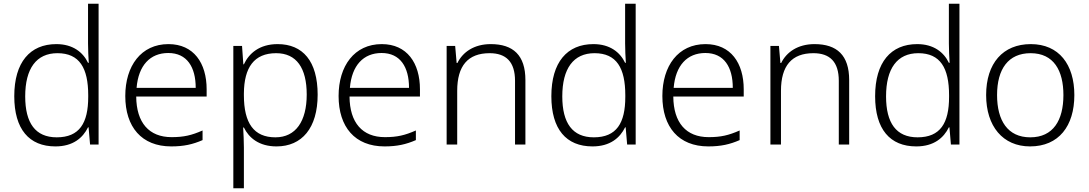

<svg xmlns="http://www.w3.org/2000/svg" viewBox="-20 -780 5874 1036"><path d="M279 10C374 10 427 -36 455 -93H458L466 0H512V-760H455V-545C455 -514 457 -472 459 -441H455C428 -498 373 -542 284 -542C142 -542 57 -444 57 -261C57 -83 137 10 279 10ZM286 -39C171 -39 116 -116 116 -260C116 -410 176 -493 290 -493C409 -493 456 -413 456 -266V-257C456 -116 409 -39 286 -39Z M889 -542C741 -542 656 -424 656 -262C656 -95 744 10 904 10C972 10 1020 -1 1073 -24V-76C1014 -50 972 -40 906 -40C784 -40 716 -118 715 -259H1095V-298C1095 -440 1025 -542 889 -542ZM888 -494C989 -494 1036 -418 1036 -306H717C727 -427 790 -494 888 -494Z M1478 -542C1379 -542 1323 -491 1296 -433H1293L1286 -532H1239V236H1296V17C1296 -16 1294 -58 1292 -92H1296C1323 -36 1378 10 1472 10C1609 10 1694 -89 1694 -269C1694 -450 1614 -542 1478 -542ZM1470 -493C1580 -493 1635 -413 1635 -270C1635 -126 1576 -39 1466 -39C1350 -39 1296 -115 1296 -266V-276C1297 -416 1351 -493 1470 -493Z M2040 -542C1892 -542 1807 -424 1807 -262C1807 -95 1895 10 2055 10C2123 10 2171 -1 2224 -24V-76C2165 -50 2123 -40 2057 -40C1935 -40 1867 -118 1866 -259H2246V-298C2246 -440 2176 -542 2040 -542ZM2039 -494C2140 -494 2187 -418 2187 -306H1868C1878 -427 1941 -494 2039 -494Z M2628 -542C2538 -542 2477 -499 2448 -440H2444L2436 -532H2390V0H2447V-290C2447 -425 2505 -493 2622 -493C2711 -493 2759 -446 2759 -344V0H2815V-348C2815 -482 2749 -542 2628 -542Z M3177 10C3272 10 3325 -36 3353 -93H3356L3364 0H3410V-760H3353V-545C3353 -514 3355 -472 3357 -441H3353C3326 -498 3271 -542 3182 -542C3040 -542 2955 -444 2955 -261C2955 -83 3035 10 3177 10ZM3184 -39C3069 -39 3014 -116 3014 -260C3014 -410 3074 -493 3188 -493C3307 -493 3354 -413 3354 -266V-257C3354 -116 3307 -39 3184 -39Z M3787 -542C3639 -542 3554 -424 3554 -262C3554 -95 3642 10 3802 10C3870 10 3918 -1 3971 -24V-76C3912 -50 3870 -40 3804 -40C3682 -40 3614 -118 3613 -259H3993V-298C3993 -440 3923 -542 3787 -542ZM3786 -494C3887 -494 3934 -418 3934 -306H3615C3625 -427 3688 -494 3786 -494Z M4375 -542C4285 -542 4224 -499 4195 -440H4191L4183 -532H4137V0H4194V-290C4194 -425 4252 -493 4369 -493C4458 -493 4506 -446 4506 -344V0H4562V-348C4562 -482 4496 -542 4375 -542Z M4924 10C5019 10 5072 -36 5100 -93H5103L5111 0H5157V-760H5100V-545C5100 -514 5102 -472 5104 -441H5100C5073 -498 5018 -542 4929 -542C4787 -542 4702 -444 4702 -261C4702 -83 4782 10 4924 10ZM4931 -39C4816 -39 4761 -116 4761 -260C4761 -410 4821 -493 4935 -493C5054 -493 5101 -413 5101 -266V-257C5101 -116 5054 -39 4931 -39Z M5777 -267C5777 -432 5694 -542 5542 -542C5392 -542 5301 -439 5301 -267C5301 -99 5391 10 5538 10C5693 10 5777 -100 5777 -267ZM5360 -267C5360 -408 5421 -493 5541 -493C5666 -493 5718 -399 5718 -267C5718 -131 5663 -39 5539 -39C5417 -39 5360 -130 5360 -267Z"/></svg>

Font: Noto Sans Gurmukhi Light
Style: Regular
Weight: 300
Designer: Jelle Bosma - Monotype Design Team
Foundry: Monotype Imaging Inc.
Version: Version 2.004